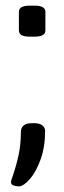

<svg xmlns="http://www.w3.org/2000/svg" viewBox="-20 -545 228 681"><path d="M47 -437V-503Q47 -525 85 -525H103Q141 -525 141 -503V-437Q141 -415 103 -415H85Q47 -415 47 -437ZM19 101Q19 97 22 88.5Q25 80 26 77Q39 38 46.5 2Q54 -34 54 -76Q54 -91 63.5 -99.5Q73 -108 92 -108H102Q120 -108 130 -100.5Q140 -93 140 -80Q140 -24 124 20.5Q108 65 85.5 90.5Q63 116 47 116Q36 116 27.5 112.5Q19 109 19 101Z"/></svg>

Font: Asap Condensed
Style: Regular
Weight: 400
Designer: Pablo Cosgaya
Foundry: Omnibus-Type
Version: Version 1.010; ttfautohint (v1.8)